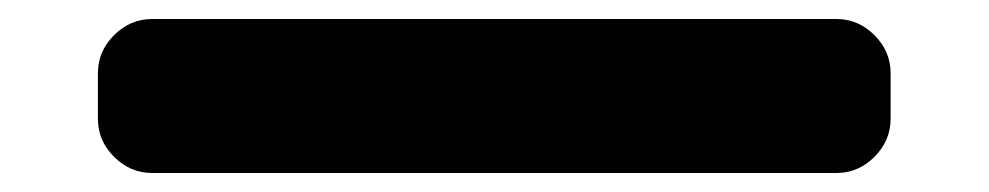

<svg xmlns="http://www.w3.org/2000/svg" viewBox="-20 -461 1040 202"><path d="M140 -279Q117 -279 100 -296Q83 -313 83 -336V-384Q83 -407 100 -424Q117 -441 140 -441H860Q883 -441 900 -424Q917 -407 917 -384V-336Q917 -313 900 -296Q883 -279 860 -279Z"/></svg>

Font: Rounded Mplus 1c ExtraBold
Style: Regular
Weight: 800
Version: Version 1.059.20150529